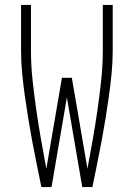

<svg xmlns="http://www.w3.org/2000/svg" viewBox="-20 -755 540 775"><path d="M147 0Q138 -45 128.5 -91Q119 -137 110.5 -182.5Q102 -228 94.5 -274Q87 -320 80.5 -366Q74 -412 69.5 -458.5Q65 -505 65 -551V-735H105V-551Q105 -491 111.5 -431Q118 -371 126.5 -311.5Q135 -252 145.5 -192.5Q156 -133 167 -74L230 -441H270L333 -74Q344 -133 354.5 -192.5Q365 -252 373.5 -311.5Q382 -371 388.5 -431Q395 -491 395 -551V-735H435V-551Q435 -505 430.5 -458.5Q426 -412 419.5 -366Q413 -320 405.5 -274Q398 -228 389.5 -182.5Q381 -137 371.5 -91Q362 -45 353 0H312L250 -362L188 0Z"/></svg>

Font: Iosevka Curly Extralight
Style: Regular
Weight: 200
Monospace: yes
Designer: Belleve Invis
Foundry: Belleve Invis
Version: Version 22.1.2; ttfautohint (v1.8.4)